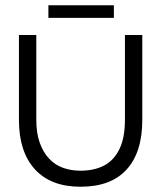

<svg xmlns="http://www.w3.org/2000/svg" viewBox="-20 -696 617 730"><path d="M286 14Q173 14 112.5 -52.5Q52 -119 52 -240V-563H118V-240Q118 -190 131 -153.5Q144 -117 166.5 -93Q189 -69 219.5 -58Q250 -47 286 -47Q338 -47 375.5 -66.5Q413 -86 434 -129Q455 -172 455 -240V-563H521V-240Q521 -117 461.5 -51.5Q402 14 286 14ZM164 -628V-676H413V-628Z"/></svg>

Font: Darker Grotesque Medium
Style: Regular
Weight: 500
Designer: Gabriel Lam
Foundry: TypeRant
Version: Version 1.000;gftools[0.9.28]